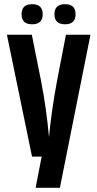

<svg xmlns="http://www.w3.org/2000/svg" viewBox="-20 -748 465 917"><path d="M295 -582H412L266 149H150L179 0H133L13 -582H132L176 -362Q202 -229 214 -93Q225 -213 252 -360ZM290.5 -632Q240 -632 240 -680Q240 -728 290.5 -728Q341 -728 341 -680Q341 -632 290.5 -632ZM133.5 -632Q83 -632 83 -680Q83 -728 133.5 -728Q184 -728 184 -680Q184 -632 133.5 -632Z"/></svg>

Font: Khand SemiBold
Style: Regular
Weight: 600
Designer: Devanagari: Sanchit Sawaria, Jyotish Sonowal; Latin: Satya Rajpurohit
Foundry: Indian Type Foundry
Version: Version 1.101;PS 1.0;hotconv 1.0.78;makeotf.lib2.5.61930; tt